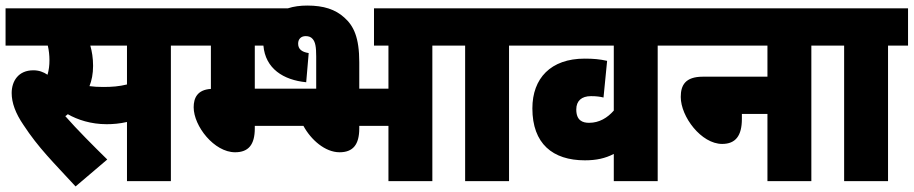

<svg xmlns="http://www.w3.org/2000/svg" viewBox="-20 -652 3288 691"><path d="M595 -488H666V-622H0V-488H152C156 -471 158 -453 158 -435C158 -417 156 -400 151 -383C136 -393 120 -399 100 -399C46 -399 22 -360 22 -317C22 -282 36 -244 64 -203C119 -119 171 -69 252 19L366 -78C317 -126 257 -186 215 -234C218 -236 221 -238 224 -241C259 -221 307 -205 364 -205C386 -205 411 -207 437 -213V0H595ZM351 -339C332 -339 317 -340 302 -342C310 -362 315 -386 315 -415C315 -443 311 -467 305 -488H437V-348C408 -341 384 -339 351 -339Z M1086 -632C1061 -632 1037 -629 1016 -622H653V-488H739V-332C690 -329 677 -299 677 -266C677 -198 751 -104 826 -104C874 -104 897 -131 897 -190V-199H1072C1099 -149 1150 -104 1202 -104C1250 -104 1273 -131 1273 -190V-199H1378V0H1536V-488H1608V-622H1326V-488H1378V-333H1273V-428C1273 -517 1253 -559 1219 -589C1187 -618 1145 -632 1086 -632ZM897 -333V-488H928C935 -405 1000 -364 1082 -356L1091 -461C1065 -465 1053 -476 1053 -495C1053 -512 1064 -522 1080 -522C1091 -522 1099 -519 1105 -512C1115 -501 1118 -483 1118 -449V-333Z M1812 -488H1884V-622H1595V-488H1654V0H1812Z M2419 -488V-622H1871V-488H2189V-254C2166 -228 2137 -210 2100 -210C2077 -210 2054 -218 2054 -258C2054 -289 2073 -306 2107 -306C2127 -306 2140 -304 2152 -301L2165 -433C2138 -439 2116 -441 2084 -441C1962 -441 1896 -370 1896 -262C1896 -135 1969 -75 2085 -75C2126 -75 2158 -82 2189 -98V0H2347V-488Z M2406 -622V-488H2742V-376H2510C2446 -376 2430 -345 2430 -303C2430 -232 2504 -134 2579 -134C2627 -134 2650 -163 2650 -224V-242H2742V0H2900V-488H2972V-622Z M3176 -488H3248V-622H2959V-488H3018V0H3176Z"/></svg>

Font: Noto Sans Condensed Black
Style: Italic
Weight: 900
Width: 3
Italic angle: -12°
Designer: Monotype Design Team
Foundry: Monotype Imaging Inc.
Version: Version 2.013